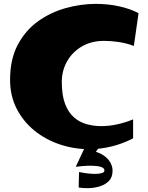

<svg xmlns="http://www.w3.org/2000/svg" viewBox="-20 -768 762 991"><path d="M441 2Q361 2 287.5 -23Q214 -48 156.5 -95Q99 -142 65.5 -208Q32 -274 32 -356Q32 -462 71.5 -536.5Q111 -611 175.5 -657.5Q240 -704 318.5 -726Q397 -748 475 -748Q537 -748 594.5 -735.5Q652 -723 695 -700L671 -531Q633 -545 594 -551Q555 -557 517 -557Q451 -557 402 -528Q353 -499 326 -451Q299 -403 299 -345Q299 -276 316 -231.5Q333 -187 362 -162Q391 -137 427.5 -127Q464 -117 503 -117Q544 -117 586.5 -126.5Q629 -136 667 -152V-54Q613 -26 555.5 -12Q498 2 441 2ZM386 200 388 120Q401 123 422.5 126Q444 129 466 129.5Q488 130 503.5 126Q519 122 519 112Q519 99 501 93.5Q483 88 457.5 87.5Q432 87 407.5 89Q383 91 371 93L421 9Q467 9 498 24.5Q529 40 545 63.5Q561 87 561 113Q561 146 543 165Q525 184 497.5 193Q470 202 440 203Q410 204 386 200ZM371 93 427 -27 509 -32 427 83Z"/></svg>

Font: Marhey
Style: Bold
Weight: 700
Designer: Nur Syamsi & Bustanul Arifin
Foundry: Namelatype
Version: Version 1.000